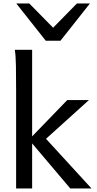

<svg xmlns="http://www.w3.org/2000/svg" viewBox="-20 -1062 545 1082"><path d="M70.8 0V-551.8Q70.8 -630.9 69.8 -690.2Q68.8 -749.5 63.5 -781.2H161.1V-293.5L358.9 -498H481L239.3 -279.8L495.6 0H376L161.1 -253.9V0ZM145 -1042.5 279.3 -905.8 413.6 -1042.5H486.8L320.8 -832.5H237.8L71.8 -1042.5Z"/></svg>

Font: Andika New Basic
Style: Regular
Weight: 400
Designer: Victor Gaultney, Annie Olsen, Julie Remington, Don Collingsworth, Eric Hays
Foundry: SIL International
Version: Version 5.500